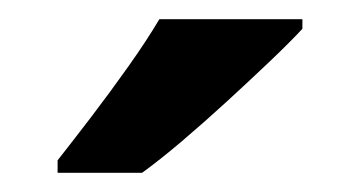

<svg xmlns="http://www.w3.org/2000/svg" viewBox="-20 -786 375 200"><path d="M295 -756Q282 -742 261 -722Q240 -702 216 -680Q192 -658 169 -638.5Q146 -619 128 -606H40V-619Q55 -638 74.5 -663.5Q94 -689 113.5 -716.5Q133 -744 146 -766H295Z"/></svg>

Font: Noto Sans Display SemiBold
Style: Regular
Weight: 600
Designer: Monotype Design Team
Foundry: Monotype Imaging Inc.
Version: Version 2.003